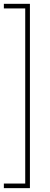

<svg xmlns="http://www.w3.org/2000/svg" viewBox="-24 -830 258 1000"><path d="M-3.9 -810.1H131.8V149.9H-3.9V126H107.4V-786.1H-3.9Z"/></svg>

Font: Vazirmatn UI NL Thin
Style: Regular
Weight: 100
Designer: Saber Rastikerdar
Foundry: Saber Rastikerdar
Version: Version 33.003